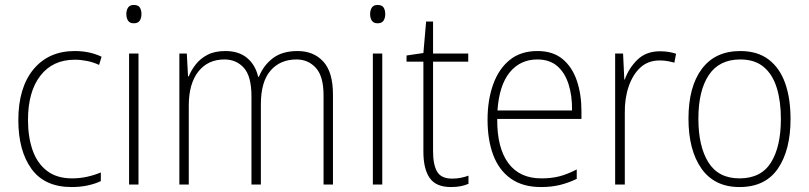

<svg xmlns="http://www.w3.org/2000/svg" viewBox="-20 -838 3265 775"><path d="M269 -83Q160 -83 107 -156.5Q54 -230 54 -353Q54 -484 115 -558Q176 -632 282 -632Q342 -632 390 -609L380 -576Q356 -587 331 -592Q306 -597 282 -597Q193 -597 143 -532.5Q93 -468 93 -354Q93 -285 111.5 -232Q130 -179 169.5 -148.5Q209 -118 271 -118Q302 -118 331.5 -124.5Q361 -131 387 -142V-107Q364 -96 334 -89.5Q304 -83 269 -83Z M520 -818Q538 -818 544.5 -807.5Q551 -797 551 -781Q551 -765 544 -754.5Q537 -744 520 -744Q504 -744 497 -754.5Q490 -765 490 -781Q490 -797 497 -807.5Q504 -818 520 -818ZM539 -622V-93H501V-622Z M1181 -632Q1246 -632 1285 -589.5Q1324 -547 1324 -456V-93H1286V-453Q1286 -530 1255 -564Q1224 -598 1177 -598Q1111 -598 1072 -553Q1033 -508 1033 -417V-93H995V-449Q995 -530 964.5 -564Q934 -598 886 -598Q819 -598 780.5 -549Q742 -500 742 -412V-93H704V-622H734L739 -530H742Q752 -555 770.5 -578.5Q789 -602 818 -617Q847 -632 890 -632Q944 -632 977.5 -604Q1011 -576 1022 -528H1025Q1044 -575 1082 -603.5Q1120 -632 1181 -632Z M1504 -818Q1522 -818 1528.5 -807.5Q1535 -797 1535 -781Q1535 -765 1528 -754.5Q1521 -744 1504 -744Q1488 -744 1481 -754.5Q1474 -765 1474 -781Q1474 -797 1481 -807.5Q1488 -818 1504 -818ZM1523 -622V-93H1485V-622Z M1805 -117Q1824 -117 1841 -120.5Q1858 -124 1871 -129V-96Q1857 -90 1840 -86.5Q1823 -83 1800 -83Q1740 -83 1714.5 -119.5Q1689 -156 1689 -226V-589H1621V-614L1689 -624L1700 -751H1728V-622H1870V-589H1728V-228Q1728 -173 1744.5 -145Q1761 -117 1805 -117Z M2149 -632Q2212 -632 2251 -599.5Q2290 -567 2308.5 -512Q2327 -457 2327 -390V-358H1987Q1986 -242 2031.5 -180Q2077 -118 2165 -118Q2205 -118 2237 -126Q2269 -134 2308 -154V-116Q2275 -100 2240.5 -91.5Q2206 -83 2164 -83Q2090 -83 2042 -117Q1994 -151 1971 -212Q1948 -273 1948 -355Q1948 -434 1970.5 -497Q1993 -560 2037.5 -596Q2082 -632 2149 -632ZM2149 -598Q2080 -598 2037.5 -546Q1995 -494 1988 -392H2289Q2290 -451 2275 -498Q2260 -545 2229 -571.5Q2198 -598 2149 -598Z M2644 -631Q2680 -631 2709 -621L2702 -585Q2688 -589 2673.5 -591.5Q2659 -594 2643 -594Q2596 -594 2565 -565.5Q2534 -537 2517.5 -488.5Q2501 -440 2502 -381V-93H2463V-622H2495L2500 -517H2502Q2517 -561 2552 -596Q2587 -631 2644 -631Z M3171 -358Q3171 -232 3120 -157.5Q3069 -83 2965 -83Q2864 -83 2811.5 -157.5Q2759 -232 2759 -359Q2759 -488 2813 -560Q2867 -632 2968 -632Q3038 -632 3083 -597.5Q3128 -563 3149.5 -501.5Q3171 -440 3171 -358ZM2799 -359Q2799 -247 2839.5 -182.5Q2880 -118 2965 -118Q3052 -118 3092 -182Q3132 -246 3132 -358Q3132 -429 3115.5 -483Q3099 -537 3063 -567.5Q3027 -598 2968 -598Q2883 -598 2841 -535Q2799 -472 2799 -359Z"/></svg>

Font: Noto Sans Telugu UI SemiCondensed ExtraLight
Style: Regular
Weight: 200
Width: 4
Designer: Jelle Bosma - Monotype Design Team
Foundry: Monotype Imaging Inc.
Version: Version 2.005; ttfautohint (v1.8.4.7-5d5b)